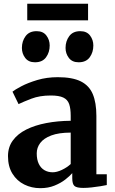

<svg xmlns="http://www.w3.org/2000/svg" viewBox="-20 -971 599 1002"><path d="M190.2 11Q145 11 106.6 -8.1Q68.2 -27.1 45 -64.5Q21.7 -101.8 21.7 -156.3Q21.7 -203.6 47.2 -238.2Q72.6 -272.8 117.6 -295.2Q162.5 -317.5 221.8 -328.8Q281.1 -340.1 349 -340.7V-366.2Q349 -404.7 340.9 -427.9Q332.8 -451.2 310.3 -461.9Q287.8 -472.6 244.8 -472.6Q187 -472.6 143.9 -456Q100.8 -439.4 76.8 -427.7L45.2 -492.6Q57.1 -502.6 91.3 -520.7Q125.4 -538.7 174.8 -553.5Q224.2 -568.2 281.3 -568.2Q357.8 -568.2 401.7 -546.3Q445.6 -524.3 464.3 -479.6Q483 -434.9 483 -366V-61.4H537.3V-5.3Q525.9 -2.7 504.4 0.8Q482.9 4.3 458.6 7Q434.3 9.7 414.5 9.7Q380.6 9.7 368.8 -0.3Q357.1 -10.3 357.1 -41.1V-67.4Q344.6 -52.8 321 -34.2Q297.4 -15.7 264.4 -2.4Q231.5 11 190.2 11ZM255.1 -71.9Q276.6 -71.9 303.2 -84.5Q329.7 -97.1 349 -114.9V-279Q286.6 -278.9 247.3 -264Q208.1 -249.1 189.9 -224.7Q171.7 -200.2 171.7 -170.7Q171.7 -138 182.3 -116.1Q192.8 -94.2 211.7 -83Q230.5 -71.9 255.1 -71.9ZM162 -646Q128.7 -646 111.5 -668.8Q94.3 -691.5 94.3 -720.8Q94.3 -756.3 113.5 -782.3Q132.7 -808.3 170.5 -808.3H171.5Q205 -808.3 222.1 -785.6Q239.3 -762.8 239.3 -733.5Q239.3 -698 220.3 -672Q201.4 -646 163 -646ZM389.9 -646Q356.6 -646 339.3 -668.8Q322.1 -691.5 322.1 -720.8Q322.1 -756.3 341.3 -782.3Q360.5 -808.3 398.3 -808.3H399.3Q432.8 -808.3 450 -785.6Q467.1 -762.8 467.1 -733.5Q467.1 -698 448.2 -672Q429.2 -646 390.9 -646ZM439.6 -951.5V-864.8H122.2V-951.5Z"/></svg>

Font: Merriweather Light
Style: Regular
Weight: 300
Version: Version 2.100